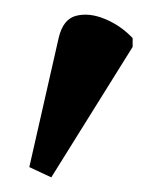

<svg xmlns="http://www.w3.org/2000/svg" viewBox="-20 -745 221 262"><path d="M50 -503 20 -517 60 -693Q66 -719 84 -723.5Q102 -728 123.5 -719Q145 -710 161 -693V-681Z"/></svg>

Font: Noto Serif ExtraCondensed
Style: Regular
Weight: 400
Width: 2
Designer: Monotype Design Team
Foundry: Monotype Imaging Inc.
Version: Version 2.015